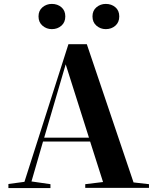

<svg xmlns="http://www.w3.org/2000/svg" viewBox="-20 -969 801 982"><path d="M663 -36 742 -27V-8H416V-27L507 -38L441 -245H200L141 -41L238 -27V-7H23V-28L105 -39L330 -743H424ZM206 -265H435L316 -640ZM314 -885Q314 -855 294 -837.5Q274 -820 245 -820Q218 -820 197.5 -837.5Q177 -855 177 -885Q177 -915 197.5 -932Q218 -949 245 -949Q274 -949 294 -932Q314 -915 314 -885ZM590 -885Q590 -855 570 -837.5Q550 -820 521 -820Q494 -820 473.5 -837.5Q453 -855 453 -885Q453 -915 473.5 -932Q494 -949 521 -949Q550 -949 570 -932Q590 -915 590 -885Z"/></svg>

Font: XinYuGongZhangJiaSongA
Style: Regular
Weight: 900
Designer: XinYuGong
Foundry: Adobe Systems Incorporated
Version: Version 1.00